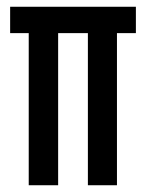

<svg xmlns="http://www.w3.org/2000/svg" viewBox="-20 -548 431 568"><path d="M65 0V-450H10V-528H382V-450H326V0H240V-450H152V0Z"/></svg>

Font: Bricolage Grotesque 48pt Condensed
Style: Regular
Weight: 400
Width: 3
Designer: Mathieu Triay
Foundry: Atelier Triay
Version: Version 1.000; ttfautohint (v1.8.4.7-5d5b);gftools[0.9.32]